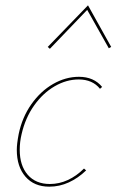

<svg xmlns="http://www.w3.org/2000/svg" viewBox="-20 -697 437 720"><path d="M397 -521 388 -516 307 -660 167 -514 159 -521 310 -677ZM275 -399Q229 -399 185 -373.5Q141 -348 108 -301.5Q75 -255 61 -194Q54 -165 54 -135Q54 -76 84 -41.5Q114 -7 167 -7Q202 -7 234.5 -22Q267 -37 295 -65L303 -58Q273 -29 238 -13Q203 3 165 3Q108 3 75.5 -34.5Q43 -72 43 -135Q43 -157 50 -194Q63 -257 97.5 -306Q132 -355 179 -382Q226 -409 276 -409Q332 -409 363 -371L355 -364Q327 -399 275 -399Z"/></svg>

Font: Ysabeau Infant Hairline
Style: Italic
Weight: 100
Italic angle: -12°
Designer: Christian Thalmann (Catharsis Fonts)
Version: Version 0.003